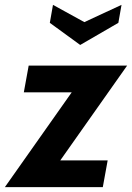

<svg xmlns="http://www.w3.org/2000/svg" viewBox="-48 -770 543 790"><path d="M475 -500 200 -110H395L375 0H-28L247 -390H50L70 -500ZM439 -676 282 -585 157 -676 170 -750 299 -679 452 -750Z"/></svg>

Font: Cabin
Style: Bold Italic
Weight: 700
Designer: Pablo Impallari
Foundry: Pablo Impallari. www.impallari.com Igino Marini. www.ikern.com
Version: Version 1.005